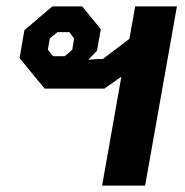

<svg xmlns="http://www.w3.org/2000/svg" viewBox="-20 -578 577 598"><path d="M358 -339 305 -302H119L41 -397L56 -484L143 -558H236L294 -487L282 -420L255 -392L283 -394H300L383 -457L401 -558H531L432 0H298ZM182 -403 205 -423 211 -458 196 -478H159L135 -458L129 -423L145 -403Z"/></svg>

Font: Chakra Petch
Style: Bold Italic
Weight: 700
Italic angle: -10°
Designer: Katatrad Aksorn Co.,Ltd.
Foundry: Cadson Demak Co.,Ltd.
Version: Version 1.000; ttfautohint (v1.6)